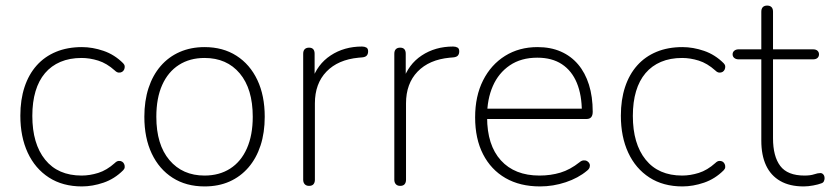

<svg xmlns="http://www.w3.org/2000/svg" viewBox="-20 -661 2979 689"><path d="M274 8Q205 8 155.5 -24Q106 -56 79.5 -113Q53 -170 53 -246Q53 -303 68 -348.5Q83 -394 111.5 -426Q140 -458 181 -475Q222 -492 274 -492Q312 -492 351.5 -478.5Q391 -465 422 -434Q427 -429 427.5 -423Q428 -417 425.5 -411.5Q423 -406 418 -403Q413 -400 406 -400.5Q399 -401 392 -408Q363 -434 332.5 -443.5Q302 -453 273 -453Q230 -453 197 -439Q164 -425 141.5 -398.5Q119 -372 107.5 -333.5Q96 -295 96 -245Q96 -145 142 -88Q188 -31 273 -31Q302 -31 332.5 -40.5Q363 -50 392 -76Q399 -83 406 -83.5Q413 -84 418 -81Q423 -78 425.5 -72.5Q428 -67 427.5 -61Q427 -55 422 -50Q391 -19 351.5 -5.5Q312 8 274 8Z M714 8Q648 8 599.5 -23Q551 -54 524.5 -110Q498 -166 498 -242Q498 -299 513 -345Q528 -391 556.5 -424Q585 -457 625 -474.5Q665 -492 714 -492Q780 -492 828.5 -461Q877 -430 903.5 -374Q930 -318 930 -242Q930 -185 915 -139Q900 -93 871.5 -60Q843 -27 803.5 -9.5Q764 8 714 8ZM714 -31Q767 -31 806 -56Q845 -81 866 -128.5Q887 -176 887 -242Q887 -342 840.5 -397.5Q794 -453 714 -453Q661 -453 622 -428Q583 -403 562 -356Q541 -309 541 -242Q541 -142 588 -86.5Q635 -31 714 -31Z M1089 6Q1079 6 1073.5 0Q1068 -6 1068 -16V-468Q1068 -479 1073.5 -484.5Q1079 -490 1089 -490Q1099 -490 1104 -484.5Q1109 -479 1109 -468V-371H1099Q1118 -430 1166.5 -462Q1215 -494 1279 -494Q1288 -494 1294.5 -490.5Q1301 -487 1301 -477Q1301 -467 1296 -461.5Q1291 -456 1279 -455L1267 -454Q1193 -447 1151.5 -404Q1110 -361 1110 -290V-16Q1110 -6 1105 0Q1100 6 1089 6Z M1416 6Q1406 6 1400.5 0Q1395 -6 1395 -16V-468Q1395 -479 1400.5 -484.5Q1406 -490 1416 -490Q1426 -490 1431 -484.5Q1436 -479 1436 -468V-371H1426Q1445 -430 1493.5 -462Q1542 -494 1606 -494Q1615 -494 1621.5 -490.5Q1628 -487 1628 -477Q1628 -467 1623 -461.5Q1618 -456 1606 -455L1594 -454Q1520 -447 1478.5 -404Q1437 -361 1437 -290V-16Q1437 -6 1432 0Q1427 6 1416 6Z M1918 8Q1846 8 1794 -22Q1742 -52 1713.5 -107.5Q1685 -163 1685 -240Q1685 -316 1713.5 -372.5Q1742 -429 1792.5 -460.5Q1843 -492 1909 -492Q1956 -492 1992.5 -476Q2029 -460 2054.5 -430Q2080 -400 2093.5 -357Q2107 -314 2107 -260Q2107 -247 2101.5 -240.5Q2096 -234 2085 -234H1712V-271H2085L2068 -259Q2068 -320 2050 -363.5Q2032 -407 1996.5 -430.5Q1961 -454 1908 -454Q1850 -454 1809.5 -426.5Q1769 -399 1748.5 -352Q1728 -305 1728 -245V-240Q1728 -140 1777.5 -85.5Q1827 -31 1916 -31Q1956 -31 1991 -41.5Q2026 -52 2060 -79Q2067 -85 2074.5 -85.5Q2082 -86 2087.5 -82.5Q2093 -79 2095.5 -73.5Q2098 -68 2096 -61Q2094 -54 2086 -48Q2055 -22 2010 -7Q1965 8 1918 8Z M2429 8Q2360 8 2310.5 -24Q2261 -56 2234.5 -113Q2208 -170 2208 -246Q2208 -303 2223 -348.5Q2238 -394 2266.5 -426Q2295 -458 2336 -475Q2377 -492 2429 -492Q2467 -492 2506.5 -478.5Q2546 -465 2577 -434Q2582 -429 2582.5 -423Q2583 -417 2580.5 -411.5Q2578 -406 2573 -403Q2568 -400 2561 -400.5Q2554 -401 2547 -408Q2518 -434 2487.5 -443.5Q2457 -453 2428 -453Q2385 -453 2352 -439Q2319 -425 2296.5 -398.5Q2274 -372 2262.5 -333.5Q2251 -295 2251 -245Q2251 -145 2297 -88Q2343 -31 2428 -31Q2457 -31 2487.5 -40.5Q2518 -50 2547 -76Q2554 -83 2561 -83.5Q2568 -84 2573 -81Q2578 -78 2580.5 -72.5Q2583 -67 2582.5 -61Q2582 -55 2577 -50Q2546 -19 2506.5 -5.5Q2467 8 2429 8Z M2864 8Q2814 8 2780 -11.5Q2746 -31 2729 -67.5Q2712 -104 2712 -156V-448H2631Q2621 -448 2615 -453Q2609 -458 2609 -466Q2609 -474 2615 -479Q2621 -484 2631 -484H2712V-619Q2712 -630 2717.5 -635.5Q2723 -641 2733 -641Q2743 -641 2748.5 -635.5Q2754 -630 2754 -619V-484H2897Q2908 -484 2913.5 -479Q2919 -474 2919 -466Q2919 -458 2913.5 -453Q2908 -448 2897 -448H2754V-165Q2754 -100 2780 -65.5Q2806 -31 2867 -31Q2888 -31 2901.5 -35.5Q2915 -40 2924 -40Q2930 -40 2934.5 -35Q2939 -30 2939 -21Q2939 -16 2936.5 -10.5Q2934 -5 2927 -3Q2917 1 2898.5 4.5Q2880 8 2864 8Z"/></svg>

Font: Nunito ExtraLight
Style: Regular
Weight: 200
Designer: Vernon Adams
Foundry: Vernon Adams
Version: Version 3.602